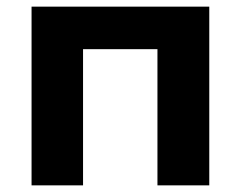

<svg xmlns="http://www.w3.org/2000/svg" viewBox="-20 -558 725 578"><path d="M75 0V-538H610V0H454V-410H230V0Z"/></svg>

Font: Montserrat
Style: Bold
Weight: 700
Designer: Julieta Ulanovsky
Foundry: Julieta Ulanovsky
Version: Version 9.000; ttfautohint (v1.8.4.7-5d5b)